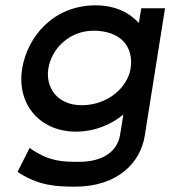

<svg xmlns="http://www.w3.org/2000/svg" viewBox="-20 -502 638 719"><path d="M63 -245C41 -104 137 -9 263 -9C337 -9 396 -36 442 -73L430 1C420 67 363 104 276 104C215 104 168 103 101 59L91 52L46 141L52 146C127 193 190 197 261 197C422 197 506 106 522 7L598 -471H509L500 -416C466 -453 414 -482 338 -482C179 -482 82 -363 63 -245ZM161 -245C173 -321 241 -387 330 -387C431 -387 482 -328 469 -245C458 -176 385 -108 286 -108C193 -108 150 -176 161 -245Z"/></svg>

Font: Charger Pro
Style: ExBdExtObl
Weight: 400
Designer: Jasper
Foundry: Cannot Into Space Fonts
Version: Version 1.09